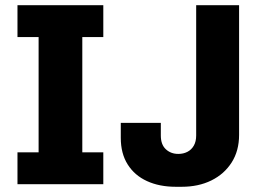

<svg xmlns="http://www.w3.org/2000/svg" viewBox="-20 -706 1002 736"><path d="M47 0V-122H128V-564H47V-686H376V-564H295.5V-122H376V0ZM653.5 10Q591 10 543.5 -11.8Q496 -33.5 469.5 -75.5Q443 -117.5 443 -177.5V-235H596.5V-186.5Q596.5 -151.5 615.8 -133.8Q635 -116 663.5 -116Q683 -116 698.5 -124Q714 -132 723 -147.8Q732 -163.5 732 -186.5V-686H896.5V-189Q896.5 -128 868 -83.2Q839.5 -38.5 790 -14.2Q740.5 10 677 10Z"/></svg>

Font: Chivo Medium
Style: Regular
Weight: 500
Designer: Hector Gatti
Foundry: Omnibus-Type
Version: Version 2.002